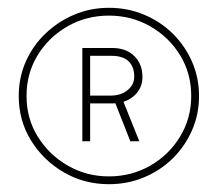

<svg xmlns="http://www.w3.org/2000/svg" viewBox="-20 -729 565 492"><path d="M28 -483Q28 -530 46 -571Q64 -612 96.5 -643Q129 -674 170.5 -691.5Q212 -709 259 -709Q307 -709 349 -691.5Q391 -674 422.5 -643Q454 -612 472 -571Q490 -530 490 -483Q490 -436 472 -395Q454 -354 422.5 -323Q391 -292 349 -274.5Q307 -257 259 -257Q196 -257 143.5 -287.5Q91 -318 59.5 -369Q28 -420 28 -483ZM470 -483Q470 -541 441.5 -587.5Q413 -634 365 -661.5Q317 -689 259 -689Q201 -689 153 -661.5Q105 -634 76.5 -587.5Q48 -541 48 -483Q48 -425 77 -378.5Q106 -332 154 -304.5Q202 -277 259 -277Q317 -277 365 -304.5Q413 -332 441.5 -379Q470 -426 470 -483ZM314 -367 273 -471 292 -479 337 -367ZM191 -367V-606H268Q303 -606 324 -585.5Q345 -565 345 -532Q345 -502 323 -483Q301 -464 268 -464H204L211 -469V-367ZM211 -478 204 -484H263Q290 -484 307 -498Q324 -512 324 -533Q324 -558 309.5 -572Q295 -586 265 -586H200L211 -594Z"/></svg>

Font: Mach Thin
Style: Regular
Weight: 250
Version: Version 1.002